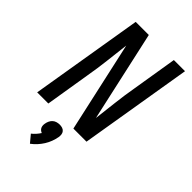

<svg xmlns="http://www.w3.org/2000/svg" viewBox="-290 -830 1181 1181"><g transform="rotate(45 300.0 -240.0)"><path d="M29 0 151 -735H265L396 -144Q405 -218 413.5 -292.5Q422 -367 435 -441L483 -735H580L458 0H344L213 -591Q204 -517 195.5 -442.5Q187 -368 174 -294L126 0ZM221 255 181 207Q194 197 205.5 184Q217 171 226 157Q218 154 211.5 148.5Q205 143 201.5 135.5Q198 128 197.5 119Q197 110 199 101Q201 89 206.5 77.5Q212 66 221.5 57.5Q231 49 243.5 45.5Q256 42 268 42Q280 42 291 45.5Q302 49 309 57.5Q316 66 317.5 77.5Q319 89 317 101Q313 123 305 144.5Q297 166 284.5 186Q272 206 256 223.5Q240 241 221 255Z"/></g></svg>

Font: Iosevka Curly MdExObl
Style: Regular
Weight: 500
Width: 7
Italic angle: -9°
Monospace: yes
Designer: Belleve Invis
Foundry: Belleve Invis
Version: Version 11.1.0; ttfautohint (v1.8.3)